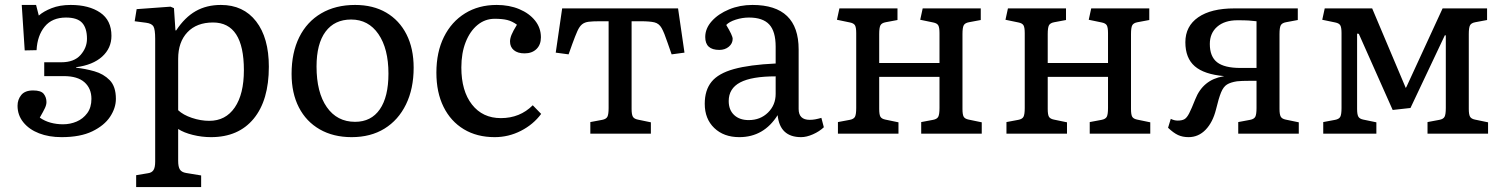

<svg xmlns="http://www.w3.org/2000/svg" viewBox="-20 -541 6088 777"><path d="M229 14Q178 14 138 -1.5Q98 -17 74.5 -46Q51 -75 51 -113Q51 -138 66 -156.5Q81 -175 114 -175Q146 -175 157 -161Q168 -147 168 -128Q168 -117 162 -104Q156 -91 141 -65Q161 -51 185 -44.5Q209 -38 235 -38Q264 -38 290 -49Q316 -60 333 -83Q350 -106 350 -141Q350 -183 322 -208Q294 -233 238 -233H159V-289H228Q280 -289 306 -318.5Q332 -348 332 -384Q332 -427 312.5 -448.5Q293 -470 247 -470Q191 -470 161 -433.5Q131 -397 128 -338L80 -337L68 -521H126L137 -478Q156 -495 189 -508Q222 -521 266 -521Q340 -521 385.5 -490Q431 -459 431 -396Q431 -346 393.5 -312Q356 -278 288 -269V-267Q325 -263 362 -252.5Q399 -242 424 -216.5Q449 -191 449 -141Q449 -104 425.5 -68.5Q402 -33 353.5 -9.5Q305 14 229 14Z M531 216V168L579 160Q594 158 601 147.5Q608 137 608 113V-384Q608 -422 601 -434Q594 -446 571 -449L525 -455L533 -504L670 -514L684 -508L690 -418H693Q728 -471 772 -496Q816 -521 874 -521Q965 -521 1016.5 -454.5Q1068 -388 1068 -271Q1068 -135 1006.5 -60.5Q945 14 834 14Q797 14 760.5 5Q724 -4 701 -19V110Q701 134 708 145Q715 156 733 159L794 169V216ZM827 -52Q893 -52 930 -106Q967 -160 967 -257Q967 -450 842 -450Q776 -450 738.5 -410.5Q701 -371 701 -303V-95Q721 -76 756.5 -64Q792 -52 827 -52Z M1403 14Q1329 14 1274 -17.5Q1219 -49 1189.5 -106.5Q1160 -164 1160 -242Q1160 -328 1191 -390.5Q1222 -453 1280 -487Q1338 -521 1417 -521Q1490 -521 1543 -490Q1596 -459 1625 -402Q1654 -345 1654 -267Q1654 -182 1623 -118.5Q1592 -55 1536 -20.5Q1480 14 1403 14ZM1417 -48Q1482 -48 1517 -98.5Q1552 -149 1552 -243Q1552 -344 1511.5 -403Q1471 -462 1401 -462Q1334 -462 1297.5 -413Q1261 -364 1261 -272Q1261 -167 1302.5 -107.5Q1344 -48 1417 -48Z M1982 14Q1910 14 1857 -18Q1804 -50 1775 -108.5Q1746 -167 1746 -247Q1746 -330 1776.5 -391.5Q1807 -453 1862 -487Q1917 -521 1990 -521Q2041 -521 2081.5 -504Q2122 -487 2145.5 -457.5Q2169 -428 2169 -390Q2169 -360 2151 -342.5Q2133 -325 2103 -325Q2075 -325 2059.5 -338Q2044 -351 2044 -373Q2044 -385 2050 -400Q2056 -415 2072 -441Q2053 -455 2033 -460Q2013 -465 1982 -465Q1943 -465 1912.5 -440Q1882 -415 1864.5 -370.5Q1847 -326 1847 -268Q1847 -173 1890 -118Q1933 -63 2007 -63Q2084 -63 2136 -115L2170 -80Q2138 -37 2088 -11.5Q2038 14 1982 14Z M2369 0V-47L2417 -56Q2433 -59 2438 -68.5Q2443 -78 2443 -104V-455H2407Q2379 -455 2362.5 -453Q2346 -451 2335.5 -442.5Q2325 -434 2316.5 -415Q2308 -396 2296 -363L2281 -321L2229 -328L2255 -507H2724L2750 -328L2698 -321L2682 -367Q2668 -409 2657.5 -427.5Q2647 -446 2628.5 -450.5Q2610 -455 2572 -455H2536V-100Q2536 -78 2541 -69Q2546 -60 2561 -57L2614 -46V0Z M2972 14Q2909 14 2870.5 -23Q2832 -60 2832 -121Q2832 -176 2859.5 -210Q2887 -244 2950 -261.5Q3013 -279 3119 -284V-352Q3119 -414 3093 -442Q3067 -470 3011 -470Q2984 -470 2957.5 -461.5Q2931 -453 2919 -440Q2945 -397 2945 -384Q2945 -365 2929.5 -352Q2914 -339 2891 -339Q2834 -339 2834 -391Q2834 -426 2860.5 -455.5Q2887 -485 2930.5 -503Q2974 -521 3025 -521Q3212 -521 3212 -341V-100Q3212 -56 3257 -56Q3268 -56 3279 -58Q3290 -60 3304 -64L3314 -26Q3296 -9 3270 2.5Q3244 14 3222 14Q3136 14 3127 -75Q3071 14 2972 14ZM3010 -55Q3057 -55 3088 -85.5Q3119 -116 3119 -161V-232Q3022 -232 2975.5 -207.5Q2929 -183 2929 -132Q2929 -96 2951 -75.5Q2973 -55 3010 -55Z M3371 0V-47L3419 -56Q3435 -59 3440 -68.5Q3445 -78 3445 -104V-407Q3445 -430 3440 -438.5Q3435 -447 3420 -450L3367 -461L3377 -507H3612V-460L3564 -451Q3548 -448 3543 -438.5Q3538 -429 3538 -403V-286H3782V-407Q3782 -430 3777 -438.5Q3772 -447 3757 -450L3704 -461L3714 -507H3949V-460L3901 -451Q3885 -448 3880 -438.5Q3875 -429 3875 -403V-100Q3875 -77 3880 -68.5Q3885 -60 3900 -57L3953 -46V0H3708V-47L3756 -56Q3772 -59 3777 -68.5Q3782 -78 3782 -104V-230H3538V-100Q3538 -77 3543 -68.5Q3548 -60 3563 -57L3616 -46V0Z M4053 0V-47L4101 -56Q4117 -59 4122 -68.5Q4127 -78 4127 -104V-407Q4127 -430 4122 -438.5Q4117 -447 4102 -450L4049 -461L4059 -507H4294V-460L4246 -451Q4230 -448 4225 -438.5Q4220 -429 4220 -403V-286H4464V-407Q4464 -430 4459 -438.5Q4454 -447 4439 -450L4386 -461L4396 -507H4631V-460L4583 -451Q4567 -448 4562 -438.5Q4557 -429 4557 -403V-100Q4557 -77 4562 -68.5Q4567 -60 4582 -57L4635 -46V0H4390V-47L4438 -56Q4454 -59 4459 -68.5Q4464 -78 4464 -104V-230H4220V-100Q4220 -77 4225 -68.5Q4230 -60 4245 -57L4298 -46V0Z M4790 14Q4766 14 4747.5 5.5Q4729 -3 4707 -24L4718 -60Q4732 -53 4746 -53Q4763 -53 4773 -58.5Q4783 -64 4792.5 -82.5Q4802 -101 4817 -139Q4848 -218 4930 -232L4934 -233Q4853 -240 4815 -273Q4777 -306 4777 -370Q4777 -435 4829 -471Q4881 -507 4975 -507H5232V-460L5184 -451Q5168 -448 5163 -438.5Q5158 -429 5158 -403V-100Q5158 -78 5163 -69Q5168 -60 5183 -57L5236 -46V0H4991V-47L5039 -56Q5055 -59 5060 -68.5Q5065 -78 5065 -104V-214Q5055 -214 5039 -214Q5023 -214 5008 -213.5Q4993 -213 4986 -212Q4960 -208 4945.5 -199Q4931 -190 4921.5 -167Q4912 -144 4901 -98Q4888 -46 4859 -16Q4830 14 4790 14ZM5000 -266H5065V-455Q5049 -457 5033 -458Q5017 -459 4988 -459Q4936 -459 4906 -433Q4876 -407 4876 -363Q4876 -312 4905.5 -289Q4935 -266 5000 -266Z M5335 0V-47L5383 -56Q5399 -59 5404 -68.5Q5409 -78 5409 -104V-407Q5409 -430 5404 -438.5Q5399 -447 5384 -450L5331 -461L5341 -507H5533L5669 -185L5672 -190L5818 -507H5998V-460L5950 -451Q5934 -448 5929 -438.5Q5924 -429 5924 -403V-100Q5924 -78 5929 -69Q5934 -60 5949 -57L6002 -46V0H5757V-47L5805 -56Q5821 -59 5826 -68.5Q5831 -78 5831 -104V-398H5827L5688 -104L5616 -96L5479 -404L5472 -405V-100Q5472 -78 5477 -69Q5482 -60 5497 -57L5550 -46V0Z"/></svg>

Font: Literata 12pt
Style: Regular
Weight: 400
Designer: Latin by Veronika Burian and Jose Scaglione. Greek by Irene Vlachou. Cyrillic by Vera Evstafieva.
Foundry: TypeTogether
Version: Version 3.002